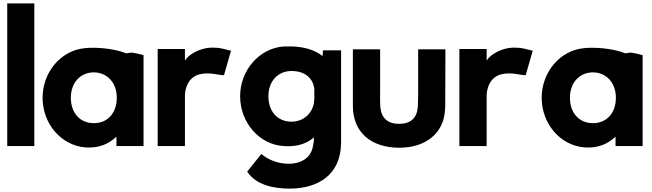

<svg xmlns="http://www.w3.org/2000/svg" viewBox="-20 -868 3876 1141"><path d="M23 0H184V-848H23Z M233 -287C233 -135 341 -4 487 8C568 14 627 -13 672 -56V0H833V-540C813 -546 791 -551 768 -555C760 -556 747 -554 730 -551C669 -576 583 -585 524 -584C510 -584 498 -583 487 -582C342 -570 233 -439 233 -287ZM401 -287C401 -378 459 -438 538 -438C616 -437 674 -378 674 -287V-284C673 -195 618 -136 538 -136C456 -136 401 -196 401 -287Z M917 0H1079V-299C1079 -343 1100 -418 1179 -429C1215 -435 1247 -430 1275 -425C1289 -423 1301 -421 1311 -421L1353 -567C1343 -567 1319 -577 1281 -583C1267 -584 1251 -585 1233 -585C1165 -582 1100 -543 1079 -508V-577H917Z M1407 -296C1407 -142 1519 -8 1667 0C1678 1 1690 1 1701 1C1757 -1 1807 -17 1846 -52C1845 -34 1844 -17 1840 -1C1829 75 1761 104 1704 105C1631 107 1572 80 1533 47L1449 152C1502 232 1607 253 1703 253C1867 252 2007 174 2007 -23V-569H1899C1899 -565 1899 -548 1897 -535C1846 -575 1780 -590 1716 -592H1667C1520 -582 1407 -449 1407 -296ZM1575 -296C1575 -387 1633 -446 1712 -446C1794 -446 1837 -403 1847 -347C1848 -341 1848 -335 1848 -330V-292C1848 -278 1847 -265 1845 -252C1830 -186 1778 -145 1712 -145C1630 -145 1575 -205 1575 -296Z M2077 -239C2077 -83 2183 9 2352 10C2509 10 2614 -75 2624 -208C2626 -226 2626 -244 2626 -264L2627 -575H2465V-313C2465 -285 2464 -258 2463 -233C2458 -167 2421 -132 2352 -132C2283 -132 2246 -167 2240 -233C2239 -258 2238 -285 2239 -313V-575H2077Z M2710 0H2872V-299C2872 -343 2893 -418 2972 -429C3008 -435 3040 -430 3068 -425C3082 -423 3094 -421 3104 -421L3146 -567C3136 -567 3112 -577 3074 -583C3060 -584 3044 -585 3026 -585C2958 -582 2893 -543 2872 -508V-577H2710Z M3199 -287C3199 -135 3307 -4 3453 8C3534 14 3593 -13 3638 -56V0H3799V-540C3779 -546 3757 -551 3734 -555C3726 -556 3713 -554 3696 -551C3635 -576 3549 -585 3490 -584C3476 -584 3464 -583 3453 -582C3308 -570 3199 -439 3199 -287ZM3367 -287C3367 -378 3425 -438 3504 -438C3582 -437 3640 -378 3640 -287V-284C3639 -195 3584 -136 3504 -136C3422 -136 3367 -196 3367 -287Z"/></svg>

Font: Rabbid Highway Sign IV
Style: Bd
Weight: 400
Foundry: Cannot Into Space Fonts
Version: Version 0.277